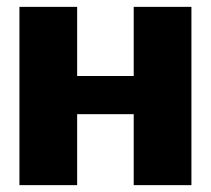

<svg xmlns="http://www.w3.org/2000/svg" viewBox="-20 -540 615 560"><path d="M36.7 -520H205V-318.3H370V-520H538.3V0H370V-207H205V0H36.7Z"/></svg>

Font: Murecho Thin
Style: Regular
Weight: 100
Designer: Neil Summerour
Foundry: Positype
Version: Version 1.010